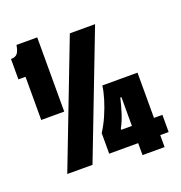

<svg xmlns="http://www.w3.org/2000/svg" viewBox="-132 -811 910 965"><g transform="rotate(-20 323.0 -328.5)"><path d="M49 -300V-531H11V-640Q37 -640 47 -655Q57 -670 61 -697H172V-300ZM79 0 333 -660H468L214 0ZM312 -24V-134Q334 -168 351.5 -208Q369 -248 381 -287.5Q393 -327 397 -358H585V-116H630V-24H585V40H467V-24ZM410 -116H467V-270H461Q452 -231 439.5 -192Q427 -153 410 -122Z"/></g></svg>

Font: Bricolage Grotesque 96pt Condensed Bricolage Grotesque 48pt Condensed Regular
Style: Bold
Weight: 700
Width: 3
Designer: Mathieu Triay
Foundry: Atelier Triay
Version: Version 1.001; ttfautohint (v1.8.4.7-5d5b);gftools[0.9.33.de